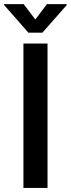

<svg xmlns="http://www.w3.org/2000/svg" viewBox="-44 -925 348 945"><path d="M189.9 -710.9V0H71.3V-710.9ZM72.3 -904.8 129.9 -829.1 187 -904.8H284.2V-899.9L164.6 -764.2H95.7L-23.9 -900.4V-904.8Z"/></svg>

Font: Roboto Condensed Medium
Style: Regular
Weight: 500
Designer: Christian Robertson
Foundry: Google
Version: Version 3.0